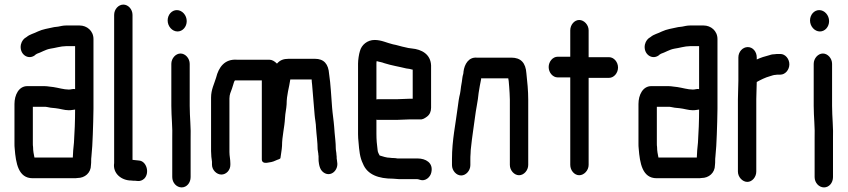

<svg xmlns="http://www.w3.org/2000/svg" viewBox="-20 -726 3693 836"><path d="M280 -336C258 -336 233 -344 212 -347L195 -349C188 -350 181 -351 173 -351H99C62 -351 43 -313 43 -273V-101C43 -94 43 -86 44 -79C49 -15 60 50 122 50H301C307 50 314 50 318 49C349 49 376 27 376 -7C377 -14 377 -21 377 -27C377 -32 377 -37 378 -44C381 -78 383 -102 384 -139C385 -175 387 -216 387 -252V-556C387 -592 358 -615 327 -615H267C255 -615 243 -612 233 -610L216 -608C190 -602 166 -599 145 -589C128 -580 110 -577 96 -565C83 -558 75 -548 71 -532C63 -492 100 -464 130 -484C133 -487 137 -490 141 -492C160 -498 177 -510 199 -514C221 -517 245 -525 267 -525H307V-338C297 -340 290 -336 280 -336ZM124 -86C123 -91 123 -96 123 -101V-261H174C177 -261 181 -261 185 -260L201 -257C207 -256 214 -256 221 -255C242 -253 259 -246 280 -246C291 -246 298 -248 307 -249C307 -202 305 -148 302 -105C300 -88 297 -55 297 -40H130C127 -55 124 -68 124 -86Z M477 -661V-16C470 30 510 60 551 60C557 61 562 61 568 61L579 62C590 63 599 60 608 52C633 27 618 -25 585 -27L557 -30V-661C557 -686 538 -706 517 -706C496 -706 477 -686 477 -661Z M726 -448V-265C726 -217 732 -170 730 -123V45C730 70 749 90 771 90C793 90 810 70 810 45V-121C812 -168 806 -217 806 -265V-448C806 -472 787 -493 766 -493C745 -493 726 -472 726 -448ZM710 -637C710 -611 730 -589 753 -589C775 -589 793 -609 793 -634C793 -660 773 -682 750 -682C728 -682 710 -662 710 -637Z M903 -22V-9C903 14 923 34 944 34C965 34 983 15 983 -8V-15C983 -33 979 -46 979 -64V-297C979 -315 985 -326 990 -340L996 -359C997 -364 999 -368 1000 -371C1000 -372 1001 -373 1002 -374C1002 -375 1002 -375 1003 -376H1120V-32C1120 -20 1129 -16 1141 -17C1156 -19 1168 -21 1180 -27C1190 -32 1197 -32 1201 -37C1203 -55 1207 -72 1208 -91C1208 -133 1219 -171 1221 -213C1222 -234 1227 -252 1228 -272C1228 -314 1239 -344 1244 -380H1337C1337 -372 1338 -368 1339 -357C1343 -315 1346 -267 1350 -225C1351 -210 1356 -187 1356 -170C1358 -138 1363 -107 1363 -76C1364 -68 1365 -63 1366 -56C1366 -53 1366 -50 1367 -47V-37C1367 -30 1367 -21 1369 -12L1371 -3C1374 8 1379 18 1389 25C1420 47 1455 15 1448 -21L1447 -30C1446 -33 1446 -36 1446 -38C1446 -43 1446 -47 1445 -52C1445 -62 1442 -71 1442 -81C1442 -105 1439 -124 1437 -148L1435 -174C1433 -201 1428 -231 1426 -258C1422 -306 1420 -359 1413 -404C1410 -447 1391 -470 1351 -470H1237C1214 -470 1199 -464 1186 -449C1175 -460 1164 -466 1153 -466H1012C958 -470 932 -433 921 -388C913 -361 899 -336 899 -301V-68C899 -51 901 -35 903 -22Z M1707 -294H1627C1624 -294 1622 -294 1619 -293V-449C1619 -451 1619 -455 1620 -460C1632 -456 1641 -456 1653 -451C1684 -441 1717 -436 1749 -428L1763 -426C1766 -425 1771 -424 1775 -423H1777V-296H1760C1749 -296 1720 -294 1707 -294ZM1760 -206H1808C1818 -205 1827 -209 1839 -218C1851 -227 1857 -240 1857 -257V-441C1855 -490 1816 -511 1773 -515L1758 -517C1754 -518 1749 -519 1745 -520C1728 -523 1709 -530 1691 -533C1665 -539 1641 -552 1611 -552C1580 -552 1554 -531 1547 -503C1543 -491 1539 -465 1539 -449V-142C1539 -129 1540 -118 1541 -108C1544 -70 1547 -40 1560 -14C1579 35 1629 52 1691 52C1700 52 1709 54 1718 54H1797C1801 54 1805 56 1809 57C1832 65 1854 45 1858 25C1868 -18 1832 -36 1799 -36H1711C1705 -37 1699 -38 1692 -38C1689 -38 1684 -38 1679 -39C1662 -39 1647 -45 1633 -49C1630 -54 1624 -65 1624 -74C1621 -96 1619 -118 1619 -143V-205C1622 -204 1624 -204 1627 -204H1707C1720 -204 1748 -206 1760 -206Z M2028 -7V-34C2028 -39 2028 -47 2029 -58C2029 -68 2030 -77 2031 -85C2035 -126 2043 -174 2048 -214C2052 -249 2061 -286 2064 -321C2067 -342 2071 -362 2075 -382C2075 -383 2074 -384 2075 -385H2193C2194 -383 2194 -375 2195 -373L2197 -349C2198 -331 2200 -312 2200 -292V-8C2200 16 2219 37 2240 37C2261 37 2280 16 2280 -8V-291C2280 -331 2276 -371 2272 -407C2269 -452 2248 -475 2207 -475H2056C2021 -478 2002 -447 1998 -413C1998 -411 1998 -408 1997 -404C1993 -392 1993 -382 1991 -370C1989 -357 1986 -344 1985 -330L1983 -318C1979 -303 1975 -277 1973 -259C1964 -187 1948 -115 1948 -34V-7C1948 17 1967 38 1988 38C2009 38 2028 17 2028 -7Z M2463 -594V-479H2408C2387 -479 2369 -458 2369 -434C2369 -410 2387 -389 2408 -389H2463V-8C2463 16 2481 37 2502 37C2523 37 2543 16 2543 -8V-387H2632C2653 -387 2671 -408 2671 -432C2671 -456 2653 -477 2632 -477H2543V-594C2543 -618 2523 -639 2502 -639C2481 -639 2463 -618 2463 -594Z M2997 -336C2975 -336 2950 -344 2929 -347L2912 -349C2905 -350 2898 -351 2890 -351H2816C2779 -351 2760 -313 2760 -273V-101C2760 -94 2760 -86 2761 -79C2766 -15 2777 50 2839 50H3018C3024 50 3031 50 3035 49C3066 49 3093 27 3093 -7C3094 -14 3094 -21 3094 -27C3094 -32 3094 -37 3095 -44C3098 -78 3100 -102 3101 -139C3102 -175 3104 -216 3104 -252V-556C3104 -592 3075 -615 3044 -615H2984C2972 -615 2960 -612 2950 -610L2933 -608C2907 -602 2883 -599 2862 -589C2845 -580 2827 -577 2813 -565C2800 -558 2792 -548 2788 -532C2780 -492 2817 -464 2847 -484C2850 -487 2854 -490 2858 -492C2877 -498 2894 -510 2916 -514C2938 -517 2962 -525 2984 -525H3024V-338C3014 -340 3007 -336 2997 -336ZM2841 -86C2840 -91 2840 -96 2840 -101V-261H2891C2894 -261 2898 -261 2902 -260L2918 -257C2924 -256 2931 -256 2938 -255C2959 -253 2976 -246 2997 -246C3008 -246 3015 -248 3024 -249C3024 -202 3022 -148 3019 -105C3017 -88 3014 -55 3014 -40H2847C2844 -55 2841 -68 2841 -86Z M3195 -476V-374C3195 -349 3193 -318 3193 -293V21C3193 45 3213 66 3234 66C3255 66 3273 45 3273 21V-295C3273 -318 3275 -347 3275 -369C3291 -378 3313 -389 3332 -394C3340 -396 3348 -400 3357 -400C3361 -401 3366 -401 3370 -401H3378C3399 -401 3417 -422 3417 -446C3417 -470 3399 -491 3378 -491H3370C3364 -491 3359 -491 3354 -490C3347 -490 3339 -489 3331 -486C3311 -481 3292 -475 3275 -467V-476C3275 -501 3258 -521 3236 -521C3214 -521 3195 -501 3195 -476Z M3523 -448V-265C3523 -217 3529 -170 3527 -123V45C3527 70 3546 90 3568 90C3590 90 3607 70 3607 45V-121C3609 -168 3603 -217 3603 -265V-448C3603 -472 3584 -493 3563 -493C3542 -493 3523 -472 3523 -448ZM3507 -637C3507 -611 3527 -589 3550 -589C3572 -589 3590 -609 3590 -634C3590 -660 3570 -682 3547 -682C3525 -682 3507 -662 3507 -637Z"/></svg>

Font: Electronic
Style: Circ
Weight: 900
Version: Version 1.011